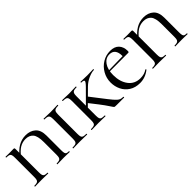

<svg xmlns="http://www.w3.org/2000/svg" viewBox="157 -1304 2140 2140"><g transform="rotate(-45 1227.0 -234.0)"><path d="M240 -12Q242 -12 242 -6Q242 0 240 0Q212 0 196 -1L136 -2L77 -1Q61 0 33 0Q31 0 31 -6Q31 -12 33 -12Q63 -12 77 -17.5Q91 -23 96.5 -37Q102 -51 102 -81V-387Q102 -417 97 -431Q92 -445 78.5 -450.5Q65 -456 36 -456Q33 -456 33 -462Q33 -468 36 -468L101 -467L156 -468Q168 -468 171.5 -464.5Q175 -461 175 -449V-83Q175 -53 179.5 -38.5Q184 -24 197.5 -18Q211 -12 240 -12ZM362 -480Q434 -480 479.5 -439.5Q525 -399 525 -312V-81Q525 -51 529 -36.5Q533 -22 544 -17Q555 -12 579 -12Q581 -12 581 -6Q581 0 579 0Q554 0 540 -1L487 -2L426 -1Q411 0 385 0Q383 0 383 -6Q383 -12 385 -12Q414 -12 428.5 -18Q443 -24 448 -38.5Q453 -53 453 -83V-282Q453 -378 421.5 -414.5Q390 -451 331 -451Q282 -451 240 -425.5Q198 -400 151 -338L139 -349Q191 -417 245 -448.5Q299 -480 362 -480Z M853 -12Q856 -12 856 -6Q856 0 853 0Q824 0 808 -1L744 -2L682 -1Q665 0 635 0Q633 0 633 -6Q633 -12 635 -12Q667 -12 682 -17Q697 -22 702.5 -36.5Q708 -51 708 -81V-387Q708 -417 702.5 -431Q697 -445 682 -450.5Q667 -456 635 -456Q633 -456 633 -462Q633 -468 635 -468L682 -467Q720 -465 744 -465Q769 -465 809 -467L853 -468Q856 -468 856 -462Q856 -456 853 -456Q822 -456 807.5 -450Q793 -444 787.5 -429.5Q782 -415 782 -385V-81Q782 -51 787 -36.5Q792 -22 806.5 -17Q821 -12 853 -12Z M925 -12Q957 -12 972 -17Q987 -22 992.5 -36.5Q998 -51 998 -81V-387Q998 -417 992.5 -431Q987 -445 972.5 -450.5Q958 -456 927 -456Q924 -456 924 -462Q924 -468 927 -468L972 -467Q1010 -465 1034 -465Q1058 -465 1098 -467L1142 -468Q1145 -468 1145 -462Q1145 -456 1142 -456Q1111 -456 1096.5 -450Q1082 -444 1076.5 -429.5Q1071 -415 1071 -385V-81Q1071 -51 1076 -36.5Q1081 -22 1095.5 -17Q1110 -12 1142 -12Q1145 -12 1145 -6Q1145 0 1142 0Q1113 0 1097 -1L1034 -2L972 -1Q955 0 925 0Q923 0 923 -6Q923 -12 925 -12ZM1183 -145 1101 -250 1154 -299 1232 -198Q1303 -105 1333 -70Q1363 -35 1384 -23.5Q1405 -12 1436 -12Q1439 -12 1439 -6Q1439 0 1436 0H1323Q1291 0 1285.5 -3Q1280 -6 1253.5 -47Q1227 -88 1183 -145ZM1258 -440Q1258 -456 1216 -456Q1214 -456 1214 -462Q1214 -468 1216 -468L1255 -467Q1289 -465 1322 -465Q1362 -465 1394 -467Q1403 -468 1416 -468Q1419 -468 1419 -462Q1419 -456 1416 -456Q1381 -456 1330 -434Q1279 -412 1239 -373L1048 -184L1020 -186L1217 -384Q1258 -425 1258 -440Z M1448 -225Q1448 -294 1481.5 -352.5Q1515 -411 1571 -445Q1627 -479 1693 -479Q1762 -479 1797.5 -441Q1833 -403 1833 -340Q1833 -329 1830.5 -324.5Q1828 -320 1821 -320H1750Q1751 -328 1751 -344Q1751 -399 1728.5 -428Q1706 -457 1661 -457Q1601 -457 1564 -404.5Q1527 -352 1527 -263Q1527 -157 1578 -90Q1629 -23 1718 -23Q1782 -23 1825 -54H1826Q1829 -54 1831.5 -50.5Q1834 -47 1832 -44Q1762 12 1678 12Q1604 12 1552 -21.5Q1500 -55 1474 -109Q1448 -163 1448 -225ZM1496 -334 1778 -339V-320L1497 -319Z M2098 -12Q2100 -12 2100 -6Q2100 0 2098 0Q2070 0 2054 -1L1994 -2L1935 -1Q1919 0 1891 0Q1889 0 1889 -6Q1889 -12 1891 -12Q1921 -12 1935 -17.5Q1949 -23 1954.5 -37Q1960 -51 1960 -81V-387Q1960 -417 1955 -431Q1950 -445 1936.5 -450.5Q1923 -456 1894 -456Q1891 -456 1891 -462Q1891 -468 1894 -468L1959 -467L2014 -468Q2026 -468 2029.5 -464.5Q2033 -461 2033 -449V-83Q2033 -53 2037.5 -38.5Q2042 -24 2055.5 -18Q2069 -12 2098 -12ZM2220 -480Q2292 -480 2337.5 -439.5Q2383 -399 2383 -312V-81Q2383 -51 2387 -36.5Q2391 -22 2402 -17Q2413 -12 2437 -12Q2439 -12 2439 -6Q2439 0 2437 0Q2412 0 2398 -1L2345 -2L2284 -1Q2269 0 2243 0Q2241 0 2241 -6Q2241 -12 2243 -12Q2272 -12 2286.5 -18Q2301 -24 2306 -38.5Q2311 -53 2311 -83V-282Q2311 -378 2279.5 -414.5Q2248 -451 2189 -451Q2140 -451 2098 -425.5Q2056 -400 2009 -338L1997 -349Q2049 -417 2103 -448.5Q2157 -480 2220 -480Z"/></g></svg>

Font: Cormorant Unicase Medium
Style: Regular
Weight: 500
Designer: Christian Thalmann (Catharsis Fonts)
Foundry: Catharsis Fonts
Version: Version 4.000